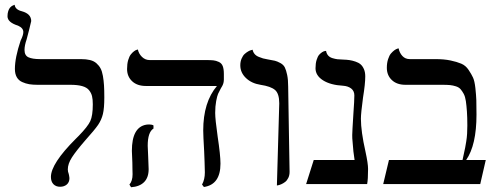

<svg xmlns="http://www.w3.org/2000/svg" viewBox="-20 -766 2062 799"><path d="M82 -558.1Q82 -535.2 98.4 -527.6Q114.7 -520 147 -520H306.2H316.9Q338.9 -520 354.7 -516.1Q370.6 -512.2 381.3 -502.7Q392.1 -493.2 398.4 -481.4Q404.8 -469.7 408.2 -450.2Q411.6 -430.7 412.8 -410.9Q414.1 -391.1 414.1 -360.8Q414.1 -315.4 408.2 -291.3Q402.3 -267.1 388.2 -246.3Q374 -225.6 335 -182.1Q296.9 -138.2 279.5 -111.3Q262.2 -84.5 262.2 -61Q262.2 -51.8 266.1 -42Q266.1 -41.5 267.6 -34.9Q269 -28.3 269 -24.9Q269 -7.8 258.1 1.7Q247.1 11.2 230 11.2Q212.9 11.2 202.4 0.5Q191.9 -10.3 191.9 -29.8Q191.9 -85 294.9 -188L308.1 -201.2Q345.2 -239.3 355.7 -262Q366.2 -284.7 366.2 -332Q366.2 -352.5 363 -365.7Q359.9 -378.9 350.6 -390.6Q341.3 -402.3 322 -407.7Q302.7 -413.1 272.9 -413.1H136.2Q116.7 -413.1 101.8 -415.5Q86.9 -418 72.3 -424.6Q57.6 -431.2 49.8 -444.8Q42 -458.5 42 -479Q42 -526.4 65.9 -597.2Q77.1 -619.6 77.1 -632.8Q77.1 -649.4 55.2 -659.2Q11.2 -672.9 11.2 -698.2Q11.2 -710.9 14.4 -720.2Q17.6 -729.5 21.7 -734.1Q25.9 -738.8 30.3 -741.5Q34.7 -744.1 38.1 -745.1L41 -746.1Q43 -726.1 70.8 -719.2Q109.9 -708.5 109.9 -678.2Q109.9 -675.8 101.3 -642.3Q92.8 -608.9 90.8 -602.1Q82 -576.7 82 -558.1Z M875.5 -295.9Q875.5 -270 885.7 -198.2Q897.5 -120.1 897.5 -85Q897.5 2 828.6 12.2L820.8 2Q832.5 -19 832.5 -48.8Q832.5 -61 831.3 -93Q830.1 -125 829.6 -136.2Q825.7 -202.6 825.7 -223.1Q825.7 -340.8 882.8 -408.2H602.5H587.4Q550.8 -408.2 529.8 -428Q508.8 -447.8 508.8 -479Q508.8 -500 513.4 -515.9Q518.1 -531.7 524.7 -539.8Q531.2 -547.9 537.8 -552.7Q544.4 -557.6 548.8 -558.6L553.7 -560.1Q557.6 -542 571 -529.1Q584.5 -516.1 602.5 -516.1H834.5Q856.4 -516.1 867.7 -514.9Q878.9 -513.7 890.6 -508.3Q902.3 -502.9 907 -490.7Q911.6 -478.5 911.6 -458V-434.1Q911.6 -430.2 910.9 -426.3Q910.2 -422.4 909.7 -420.2Q909.2 -418 907.5 -413.8Q905.8 -409.7 905 -408.4Q904.3 -407.2 901.6 -402.6Q898.9 -397.9 898.4 -397Q891.1 -383.8 887.5 -375.5Q883.8 -367.2 879.6 -345.5Q875.5 -323.7 875.5 -295.9ZM594.7 -159.2Q594.7 -150.9 596.7 -112.8Q598.6 -74.7 598.6 -62Q598.6 -27.3 579.8 -8.3Q561 10.7 525.4 13.2L518.6 2Q531.7 -12.7 531.7 -41Q531.7 -43.9 531.2 -61Q530.8 -78.1 530.8 -88.9Q528.8 -128.9 528.8 -138.2Q528.8 -236.8 588.4 -247.1Q592.3 -248 601.6 -248Q612.3 -248 618.7 -244.1V-231Q594.7 -216.3 594.7 -159.2Z M1132.3 5.9 1142.1 -335.9Q1142.1 -376.5 1124.5 -391.6Q1106.9 -406.7 1064 -413.1Q1026.9 -418.9 1003.4 -441.4Q980 -463.9 980 -494.1Q980 -509.8 985.4 -522.2Q990.7 -534.7 998 -541.3Q1005.4 -547.9 1012.9 -552.2Q1020.5 -556.6 1025.9 -557.6L1031.2 -559.1Q1033.2 -548.8 1039.6 -541.3Q1045.9 -533.7 1056.9 -529.3Q1067.9 -524.9 1074.7 -522.9Q1081.5 -521 1093.3 -519Q1113.8 -515.6 1123.8 -513.2Q1133.8 -510.7 1146.7 -503.7Q1159.7 -496.6 1165.3 -485.4Q1170.9 -474.1 1175 -454.3Q1179.2 -434.6 1179.2 -405.8Q1179.7 -376.5 1182.1 -228.3Q1184.6 -80.1 1185.1 -50.8Q1185.1 -36.6 1179.7 -25.6Q1174.3 -14.6 1166.5 -8.8Q1158.7 -2.9 1150.9 0.5Q1143.1 3.9 1137.7 4.9Z M1481.9 -272Q1481.9 -219.2 1501 -134.8Q1511.7 -85.4 1511.7 -63Q1511.7 -19 1507.8 0H1253.9L1285.6 -100.1H1455.6Q1450.2 -130.9 1446.8 -181.2Q1445.8 -188 1445.8 -204.1Q1445.8 -216.8 1450.7 -293.9Q1454.6 -347.7 1454.6 -369.1Q1454.6 -387.2 1441.7 -397.5Q1428.7 -407.7 1407.7 -409.2Q1355 -412.1 1324 -431.9Q1293 -451.7 1293 -481.9Q1293 -502 1297.6 -516.8Q1302.2 -531.7 1308.6 -538.6Q1314.9 -545.4 1321.3 -549.3Q1327.6 -553.2 1332.5 -553.7L1336.9 -554.2Q1338.9 -542.5 1345.7 -534.9Q1352.5 -527.3 1364 -523.9Q1375.5 -520.5 1384 -519.5Q1392.6 -518.6 1406.7 -518.1Q1422.9 -517.6 1434.3 -515.9Q1445.8 -514.2 1459 -509.8Q1472.2 -505.4 1480.5 -498.3Q1488.8 -491.2 1494.4 -478.5Q1500 -465.8 1500 -448.2Q1500 -416.5 1490.7 -359.9Q1481.9 -294.9 1481.9 -272Z M1792.5 -520Q1828.1 -520 1854.7 -514.4Q1881.3 -508.8 1899.7 -501Q1918 -493.2 1929.9 -475.3Q1941.9 -457.5 1948.5 -443.1Q1955.1 -428.7 1958.3 -399.4Q1961.4 -370.1 1962.2 -349.4Q1962.9 -328.6 1962.9 -289.1Q1962.9 -162.1 1919.9 -100.1H2001.5L1978.5 0H1574.7L1598.6 -100.1H1904.8Q1905.8 -105.5 1909.9 -124Q1914.1 -142.6 1915.8 -151.6Q1917.5 -160.6 1920.2 -177Q1922.9 -193.4 1923.8 -209.5Q1924.8 -225.6 1924.8 -243.2Q1924.8 -277.3 1923.1 -301.8Q1921.4 -326.2 1918.7 -345Q1916 -363.8 1909.7 -375.5Q1903.3 -387.2 1896.5 -395Q1889.6 -402.8 1877.4 -406.7Q1865.2 -410.6 1853 -411.9Q1840.8 -413.1 1821.8 -413.1H1667.5Q1631.3 -413.1 1610.6 -432.9Q1589.8 -452.6 1589.8 -483.9Q1589.8 -503.9 1595 -519.8Q1600.1 -535.6 1607.2 -543.7Q1614.3 -551.8 1621.3 -556.9Q1628.4 -562 1633.8 -563.5L1638.7 -564.9Q1642.6 -545.9 1654.5 -533Q1666.5 -520 1685.5 -520Z"/></svg>

Font: Common Serif
Style: Regular
Weight: 400
Designer: Philipp H. Poll, Khaled Hosny
Foundry: Stefan Peev, Context Ltd.
Version: Version 1.026